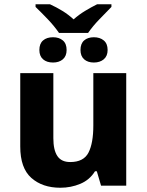

<svg xmlns="http://www.w3.org/2000/svg" viewBox="-20 -882 697 912"><path d="M398.4 -725.6H260.3Q237.3 -758.8 207.5 -790Q177.7 -821.3 148.9 -849.1V-861.8H217.3Q248 -847.7 276.4 -830.3Q304.7 -813 329.6 -790Q355.5 -813 384.3 -830.3Q413.1 -847.7 441.4 -861.8H509.3V-849.1Q483.9 -822.8 452.6 -790.8Q421.4 -758.8 398.4 -725.6ZM231.9 -585Q202.1 -585 184.6 -600.3Q167 -615.7 167 -644.5Q167 -674.8 184.6 -689.9Q202.1 -705.1 231.9 -705.1Q260.7 -705.1 278.6 -689.9Q296.4 -674.8 296.4 -644.5Q296.4 -615.7 278.6 -600.3Q260.7 -585 231.9 -585ZM425.8 -585Q397 -585 379.6 -600.3Q362.3 -615.7 362.3 -644.5Q362.3 -674.8 379.6 -689.9Q397 -705.1 425.8 -705.1Q454.6 -705.1 472.9 -689.9Q491.2 -674.8 491.2 -644.5Q491.2 -615.7 472.9 -600.3Q454.6 -585 425.8 -585ZM423.3 -534.7H579.6V0H460L439.9 -68.4H431.2Q405.8 -27.3 361.3 -8.8Q316.9 9.8 266.6 9.8Q181.6 9.8 128.9 -36.9Q76.2 -83.5 76.2 -186V-534.7H233.4V-225.6Q233.4 -169.4 252.4 -140.9Q271.5 -112.3 313.5 -112.3Q377.4 -112.3 400.4 -157.2Q423.3 -202.1 423.3 -286.1Z"/></svg>

Font: Lunasima
Style: Bold
Weight: 700
Designer: The DocRepair Project, Monotype Design Team
Foundry: Google
Version: Version 2.009